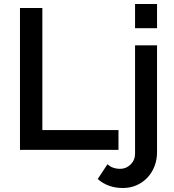

<svg xmlns="http://www.w3.org/2000/svg" viewBox="-20 -750 873 961"><path d="M766 -730H656V-609H766ZM573 -99H192V-710H80V0H573ZM716 141Q740 116 753 83Q766 50 766 11V-523H656V19Q656 51 634 73Q612 95 582 95Q542 95 518 72L469 146Q520 191 595 191Q666 191 716 141Z"/></svg>

Font: RT Raleway SemiBold
Style: Regular
Weight: 400
Designer: Matt McInerney, Pablo Impallari, Rodrigo Fuenzalida — Edited by Milan Moffatt in April 2016
Foundry: Matt McInerney, Pablo Impallari, Rodrigo Fuenzalida — Edited by Milan Moffatt in April 2016
Version: Version 3.001